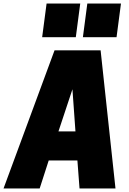

<svg xmlns="http://www.w3.org/2000/svg" viewBox="-60 -1064 730 1084"><path d="M368 -854H178L203 -1044H393ZM598 -854H408L433 -1044H623ZM592 0H389L377 -158H215L164 0H-40L248 -780H508ZM366 -322 349 -560 270 -322Z"/></svg>

Font: Tanohe Sans ExtraBold
Style: Italic
Weight: 800
Designer: Village Type and Design LLC & Cristiano Sobral
Foundry: Cooper Hewitt Smithsonian Design Museum
Version: Version 1.00;September 29, 2021;FontCreator 13.0.0.2655 64-b